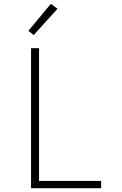

<svg xmlns="http://www.w3.org/2000/svg" viewBox="-20 -988 640 1008"><path d="M143 0V-735H185V-38H511V0ZM157 -804 129 -826 247 -968 282 -942Z"/></svg>

Font: Iosevka Extralight Extended
Style: Regular
Weight: 200
Width: 7
Monospace: yes
Designer: Belleve Invis
Foundry: Belleve Invis
Version: Version 32.5.0; ttfautohint (v1.8.4)